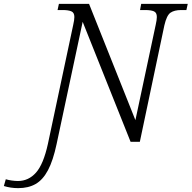

<svg xmlns="http://www.w3.org/2000/svg" viewBox="-183 -734 992 994"><path d="M-89 240Q-128 240 -163 229L-153 194Q-140 198 -122.5 200.5Q-105 203 -90 203Q-35 203 3.5 159.5Q42 116 65 11L196 -605Q202 -631 202 -646Q202 -669 186 -675.5Q170 -682 142 -682H115L122 -714H278L518 -112L623 -605Q629 -631 629 -646Q629 -669 613.5 -675.5Q598 -682 569 -682H542L548 -714H789L782 -682H755Q720 -682 700 -668.5Q680 -655 668 -603L541 0H493L245 -621L110 12Q92 97 65.5 147Q39 197 1.5 218.5Q-36 240 -89 240Z"/></svg>

Font: Noto Serif Light
Style: Italic
Weight: 300
Italic angle: -12°
Designer: Monotype Design Team
Foundry: Monotype Imaging Inc.
Version: Version 2.013